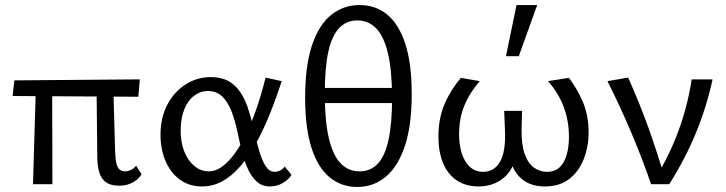

<svg xmlns="http://www.w3.org/2000/svg" viewBox="-20 -731 2883 762"><path d="M111 0 123 -409H187L188 0ZM30 -350 37 -412 535 -416 529 -347ZM366 -115 363 -409H429L437 -127Q438 -97 442.5 -80.5Q447 -64 455.5 -57.5Q464 -51 476 -51Q488 -51 499.5 -56.5Q511 -62 520 -73L542 -40Q534 -26 521 -16Q508 -6 491 0Q474 6 452 6Q419 6 400 -8Q381 -22 373.5 -49Q366 -76 366 -115Z M782 9Q731 9 694 -18Q657 -45 637 -92Q617 -139 617 -196Q617 -265 644.5 -316.5Q672 -368 717.5 -396.5Q763 -425 816 -425Q858 -425 886 -409.5Q914 -394 932.5 -367Q951 -340 963 -305Q975 -270 984 -230Q996 -175 1008 -134.5Q1020 -94 1034.5 -71.5Q1049 -49 1070 -49Q1080 -49 1091 -54Q1102 -59 1110 -70L1137 -37Q1125 -18 1102 -4.5Q1079 9 1051 9Q1021 9 1000 -9.5Q979 -28 964.5 -59Q950 -90 940.5 -128Q931 -166 923 -205Q913 -253 898.5 -290Q884 -327 861.5 -348.5Q839 -370 804 -370Q776 -370 751 -351.5Q726 -333 711.5 -297.5Q697 -262 697 -211Q697 -166 711.5 -129.5Q726 -93 751.5 -72Q777 -51 809 -51Q836 -51 862 -70Q888 -89 912.5 -123Q937 -157 959 -203.5Q981 -250 1000 -306Q1019 -362 1034 -423L1098 -409Q1076 -341 1051 -279Q1026 -217 997 -164Q968 -111 934.5 -72Q901 -33 863 -12Q825 9 782 9Z M1398 11Q1335 11 1288.5 -27Q1242 -65 1216.5 -143.5Q1191 -222 1191 -343Q1191 -469 1218 -550.5Q1245 -632 1294 -671.5Q1343 -711 1407 -711Q1471 -711 1517 -673Q1563 -635 1588.5 -557Q1614 -479 1614 -358Q1614 -232 1586.5 -150.5Q1559 -69 1510.5 -29Q1462 11 1398 11ZM1407 -51Q1451 -51 1479.5 -81.5Q1508 -112 1522 -176.5Q1536 -241 1536 -341Q1536 -450 1520 -518Q1504 -586 1473.5 -618Q1443 -650 1398 -650Q1355 -650 1326 -619.5Q1297 -589 1283 -525.5Q1269 -462 1269 -359Q1269 -251 1285 -183Q1301 -115 1331.5 -83Q1362 -51 1407 -51ZM1238 -322V-382H1556V-322Z M1880 9Q1829 9 1793 -15Q1757 -39 1738.5 -83.5Q1720 -128 1720 -188Q1720 -260 1743.5 -316Q1767 -372 1809 -422L1884 -409Q1844 -363 1823 -312Q1802 -261 1802 -197Q1802 -157 1812.5 -123Q1823 -89 1844.5 -69Q1866 -49 1897 -49Q1942 -49 1965 -90Q1988 -131 1984 -216L1981 -291H2052L2050 -220Q2049 -157 2062.5 -119.5Q2076 -82 2099.5 -65.5Q2123 -49 2151 -49Q2182 -49 2201 -67Q2220 -85 2229 -116.5Q2238 -148 2238 -187Q2238 -251 2217.5 -306Q2197 -361 2155 -409L2238 -422Q2270 -380 2293 -327Q2316 -274 2316 -205Q2316 -150 2297 -100.5Q2278 -51 2239.5 -21Q2201 9 2142 9Q2083 9 2046.5 -24.5Q2010 -58 2002 -118H2031Q2015 -52 1974.5 -21.5Q1934 9 1880 9ZM1988 -508 2030 -711H2112L2039 -508Z M2564 0Q2529 -102 2485.5 -204.5Q2442 -307 2391 -409L2473 -423Q2518 -323 2554 -222.5Q2590 -122 2619 -22H2580Q2639 -118 2674.5 -216.5Q2710 -315 2725 -416H2808Q2785 -309 2742.5 -205Q2700 -101 2636 0Z"/></svg>

Font: Ysabeau Office Medium
Style: Regular
Weight: 500
Designer: Christian Thalmann (Catharsis Fonts)
Version: Version 2.001;gftools[0.9.30]; featfreeze: tnum,lnum,ss02